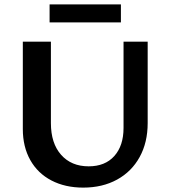

<svg xmlns="http://www.w3.org/2000/svg" viewBox="-20 -848 773 875"><path d="M206 -828H531V-746H206ZM84 -260V-658H212V-287Q212 -195 258.5 -142.5Q305 -90 384 -90Q459 -90 501 -137Q543 -184 543 -265V-658H653V-287Q653 -199 616.5 -132.5Q580 -66 513.5 -29.5Q447 7 359 7Q277 7 214.5 -25.5Q152 -58 118 -118.5Q84 -179 84 -260Z"/></svg>

Font: Ysabeau SC
Style: Bold
Weight: 700
Designer: Christian Thalmann (Catharsis Fonts)
Version: Version 0.003